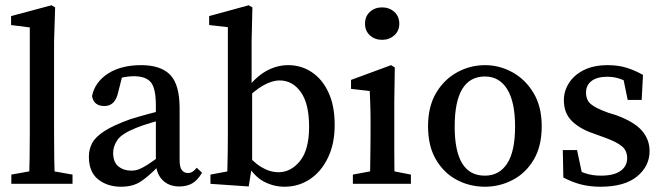

<svg xmlns="http://www.w3.org/2000/svg" viewBox="-20 -697 2516 728"><path d="M23 0V-35L123 -53H153L255 -35V0ZM90 0Q93 -96 93 -193V-593L22 -602V-636L175 -677L189 -669L185 -539V-193Q185 -96 188 0Z M439 11Q387 11 352 -17Q317 -45 317 -103Q317 -131 329.5 -154.5Q342 -178 376 -200Q410 -222 474 -245Q503 -254 543 -265Q583 -276 618 -283V-249Q587 -242 551 -231Q515 -220 496 -212Q441 -190 425 -166Q409 -142 409 -118Q409 -82 429 -66Q449 -50 478 -50Q493 -50 506.5 -55Q520 -60 541 -73.5Q562 -87 599 -115L611 -67H581Q542 -27 512.5 -8Q483 11 439 11ZM660 10Q620 10 596 -14.5Q572 -39 571 -81V-297Q571 -362 552 -385Q533 -408 487 -408Q471 -408 450.5 -404.5Q430 -401 404 -392L447 -422L428 -347Q417 -295 376 -295Q335 -295 329 -333Q340 -386 389.5 -418Q439 -450 515 -450Q590 -450 625.5 -413Q661 -376 661 -287V-90Q661 -63 669.5 -52Q678 -41 693 -41Q711 -41 726 -61L746 -42Q729 -13 708.5 -1.5Q688 10 660 10Z M778 0V-35L842 -47Q843 -81 843.5 -121.5Q844 -162 844 -193V-594L773 -602V-636L923 -677L937 -669L934 -539V-371L936 -359V-71L923 10ZM1059 11Q1017 11 979.5 -9Q942 -29 910 -84H894L903 -128Q937 -84 970 -64Q1003 -44 1036 -44Q1083 -44 1117.5 -86.5Q1152 -129 1152 -217Q1152 -304 1120.5 -348Q1089 -392 1040 -392Q1012 -392 978 -373Q944 -354 901 -310L892 -356H912Q949 -405 989 -427.5Q1029 -450 1073 -450Q1122 -450 1162 -423.5Q1202 -397 1225.5 -346.5Q1249 -296 1249 -223Q1249 -152 1223.5 -99Q1198 -46 1155 -17.5Q1112 11 1059 11Z M1318 0V-35L1414 -53H1446L1538 -35V0ZM1382 0Q1383 -21 1383.5 -55.5Q1384 -90 1384.5 -127.5Q1385 -165 1385 -193V-236Q1385 -274 1384 -299Q1383 -324 1382 -352L1311 -360V-394L1463 -450L1477 -441L1475 -314V-193Q1475 -165 1475 -127.5Q1475 -90 1475.5 -55.5Q1476 -21 1477 0ZM1429 -546Q1401 -546 1382.5 -563Q1364 -580 1364 -607Q1364 -635 1382.5 -652Q1401 -669 1429 -669Q1456 -669 1475 -652Q1494 -635 1494 -607Q1494 -580 1475 -563Q1456 -546 1429 -546Z M1819 11Q1761 11 1712 -15Q1663 -41 1633 -92Q1603 -143 1603 -218Q1603 -293 1633.5 -344.5Q1664 -396 1713.5 -423Q1763 -450 1819 -450Q1874 -450 1923 -423Q1972 -396 2003 -344.5Q2034 -293 2034 -218Q2034 -143 2004 -92Q1974 -41 1924.5 -15Q1875 11 1819 11ZM1819 -31Q1873 -31 1903 -77Q1933 -123 1933 -217Q1933 -311 1903 -359Q1873 -407 1819 -407Q1704 -407 1704 -217Q1704 -30 1819 -31Z M2257 11Q2217 11 2183.5 2.5Q2150 -6 2116 -24L2114 -128H2168L2192 -15L2145 -35V-69Q2170 -50 2197.5 -40.5Q2225 -31 2258 -31Q2308 -31 2333 -49Q2358 -67 2358 -97Q2358 -126 2338 -142.5Q2318 -159 2274 -175L2230 -191Q2179 -208 2148.5 -238Q2118 -268 2118 -317Q2118 -352 2137.5 -382.5Q2157 -413 2194 -431.5Q2231 -450 2285 -450Q2323 -450 2354.5 -440.5Q2386 -431 2418 -413L2413 -318H2360L2340 -416L2377 -399V-373Q2334 -406 2283 -406Q2244 -406 2223 -390Q2202 -374 2202 -346Q2202 -318 2220 -302.5Q2238 -287 2285 -270L2317 -260Q2385 -235 2414 -201.5Q2443 -168 2443 -124Q2443 -67 2395.5 -28Q2348 11 2257 11Z"/></svg>

Font: Lisu Bosa Medium
Style: Regular
Weight: 500
Designer: David Morse, Annie Olsen, Victor Gaultney, Frank Grießhammer (Latin)
Foundry: SIL International
Version: Version 2.000